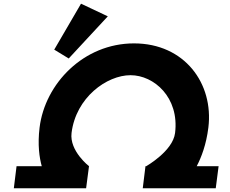

<svg xmlns="http://www.w3.org/2000/svg" viewBox="-20 -1002 1220 1020"><path d="M268.1 -738.3 345.1 -691.3 552.7 -915.2 410.4 -982.4ZM360.1 -295.5C383.3 -484.5 547.5 -602.5 673.4 -602.5C798.1 -602.5 933.3 -484.5 910.1 -295.5C898.3 -199.5 757.3 -119.5 757.3 -119.5L759.3 -119H752.8L738.4 -2H1126.2L1141.3 -119H1025C1048.8 -164.3 1075.8 -233.1 1087 -324.5C1115.7 -558.5 960.6 -771.5 691.8 -771.5C424.2 -771.5 218.9 -557.5 190.3 -324.5C179.1 -233.1 189.2 -164.3 201.9 -119H67.9L53.5 -2H437.5L452.7 -118.3L453.6 -118.5C453.6 -118.5 348.3 -199.5 360.1 -295.5Z"/></svg>

Font: Hussar
Style: BdSuprExtOblOne
Weight: 700
Foundry: Cannot Into Space Fonts
Version: Version 2.00